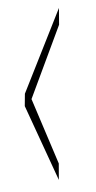

<svg xmlns="http://www.w3.org/2000/svg" viewBox="-64 -518 276 551"><g transform="rotate(-10 74.0 -243.0)"><path d="M62.5 0 70.5 -46.5 25.5 -242 140.5 -438.5 148.5 -486 9.5 -260.5 3 -225.5Z"/></g></svg>

Font: Anybody UltraCondensed ExtraLight
Style: Italic
Weight: 250
Width: 1
Italic angle: -10°
Version: Version 1.113;gftools[0.9.25]